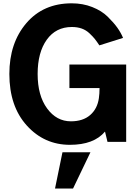

<svg xmlns="http://www.w3.org/2000/svg" viewBox="-20 -837 810 1133"><path d="M35.2 -400.4Q35.2 -583 135.3 -700.2Q235.4 -817.4 403.3 -817.4Q468.8 -817.4 524.4 -795.4Q580.1 -773.4 615.7 -738.3Q651.4 -703.1 672.9 -672.9Q694.3 -642.6 706.1 -613.3L566.4 -569.3Q550.8 -592.8 540 -606.4Q529.3 -620.1 508.8 -639.6Q488.3 -659.2 462.4 -668.5Q436.5 -677.7 404.3 -677.7Q309.6 -677.7 255.9 -602.5Q202.1 -527.3 202.1 -400.4Q202.1 -273.4 257.8 -197.3Q313.5 -121.1 398.4 -121.1Q469.7 -121.1 512.2 -158.2Q554.7 -195.3 563.5 -257.8Q567.4 -283.2 567.4 -317.4H389.6V-456.1H724.6V0H614.3L599.6 -60.5Q534.2 17.6 392.6 17.6Q241.2 17.6 138.2 -96.2Q35.2 -210 35.2 -400.4ZM304.7 275.4 348.6 61.5H513.7L411.1 275.4Z"/></svg>

Font: Gothic A1 Black
Style: Regular
Weight: 900
Version: Version 2.50